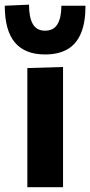

<svg xmlns="http://www.w3.org/2000/svg" viewBox="-50 -784 378 804"><path d="M64.5 0Q64.5 -53.5 64.5 -103.8Q64.5 -154 64.5 -216V-266Q64.5 -315.5 64.5 -354.8Q64.5 -394 64.5 -428.8Q64.5 -463.5 64.5 -499L214 -503.5Q214 -467.5 214 -432Q214 -396.5 214 -356.5Q214 -316.5 214 -266V-216Q214 -154 214 -103.8Q214 -53.5 214 0ZM138.5 -556Q54.5 -556 12.2 -606.2Q-30 -656.5 -30 -760L71.5 -764.5Q71.5 -711 87.5 -683.2Q103.5 -655.5 138.5 -655.5Q174.5 -655.5 190.8 -682.8Q207 -710 207 -760H308Q308 -690.5 289.2 -645.2Q270.5 -600 233 -578Q195.5 -556 138.5 -556Z"/></svg>

Font: Commissioner Thin
Style: Bold
Weight: 700
Version: Version 1.001;gftools[0.9.23]